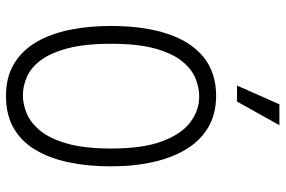

<svg xmlns="http://www.w3.org/2000/svg" viewBox="-172 -746 930 625"><g transform="rotate(90 292.5 -433.0)"><path d="M292 12Q230 12 186.5 -14.5Q143 -41 116 -87.5Q89 -134 76.5 -196Q64 -258 64 -329Q64 -438 90 -515Q116 -592 166.5 -632Q217 -672 291 -672Q349 -672 392 -647.5Q435 -623 463.5 -577.5Q492 -532 506.5 -469Q521 -406 521 -327Q521 -255 508 -193Q495 -131 468 -85Q441 -39 397.5 -13.5Q354 12 292 12ZM290 -43Q319 -43 349 -55.5Q379 -68 405 -99.5Q431 -131 447 -187.5Q463 -244 463 -331Q463 -433 439.5 -496Q416 -559 377.5 -588Q339 -617 292 -617Q265 -617 235 -605Q205 -593 179.5 -562Q154 -531 138 -475Q122 -419 122 -331Q122 -244 137 -188Q152 -132 176.5 -100Q201 -68 231 -55.5Q261 -43 290 -43ZM310 -740H258L319 -878H387Z"/></g></svg>

Font: Bricolage Grotesque SemiCondensed ExtraLight
Style: Regular
Weight: 250
Width: 4
Designer: Mathieu Triay
Foundry: Atelier Triay
Version: Version 1.000;gftools[0.9.30]